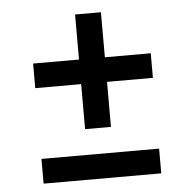

<svg xmlns="http://www.w3.org/2000/svg" viewBox="-46 -623 664 669"><g transform="rotate(-5 286.0 -289.0)"><path d="M240.5 -176.5V-334H80V-420H240.5V-577.5H331V-420H491.5V-334H331V-176.5ZM80 0V-86.5H491.5V0Z"/></g></svg>

Font: Encode Sans Expanded Expanded Medium
Style: Regular
Weight: 500
Width: 7
Designer: Multiple Designers
Foundry: Impallari Type
Version: Version 3.000; ttfautohint (v1.8.3) -l 8 -r 50 -G 200 -x 14 